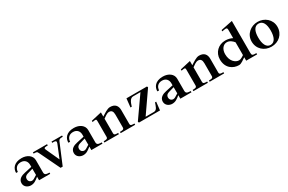

<svg xmlns="http://www.w3.org/2000/svg" viewBox="156 -2157 5337 3556"><g transform="rotate(-30 2824.5 -379.5)"><path d="M359 -331V-287C315 -278 273 -267 204 -253C129 -238 50 -202 50 -114C50 -31 125 8 184 8C254 8 294 -22 360 -75V0H598V-27C551 -29 495 -25 495 -88V-350C495 -449 403 -518 281 -518C114 -518 58 -419 59 -330H96C100 -403 144 -460 231 -460C316 -460 359 -402 359 -331ZM172 -135C172 -175 197 -198 235 -211C267 -222 306 -232 359 -247L360 -114C290 -70 274 -57 241 -57C210 -57 172 -81 172 -135Z M519 -478V-505H822V-478C769 -477 744 -476 744 -455C744 -447 747 -437 753 -424L881 -145L994 -423C998 -434 1000 -443 1000 -450C1000 -474 977 -479 942 -479C935 -479 926 -478 917 -478V-505H1143V-478C1095 -477 1066 -481 1047 -435L865 0H820L613 -430C590 -477 589 -476 519 -478Z M1477 -331V-287C1433 -278 1391 -267 1322 -253C1247 -238 1168 -202 1168 -114C1168 -31 1243 8 1302 8C1372 8 1412 -22 1478 -75V0H1716V-27C1669 -29 1613 -25 1613 -88V-350C1613 -449 1521 -518 1399 -518C1232 -518 1176 -419 1177 -330H1214C1218 -403 1262 -460 1349 -460C1434 -460 1477 -402 1477 -331ZM1290 -135C1290 -175 1315 -198 1353 -211C1385 -222 1424 -232 1477 -247L1478 -114C1408 -70 1392 -57 1359 -57C1328 -57 1290 -81 1290 -135Z M2192 -345V-72C2192 -24 2150 -29 2105 -27V0H2415V-27C2360 -29 2328 -24 2328 -72V-364C2328 -457 2281 -518 2174 -518C2112 -518 2037 -461 1980 -426V-516L1757 -465V-438C1786 -444 1805 -447 1818 -447C1843 -447 1844 -434 1844 -396V-72C1844 -24 1802 -29 1757 -27V0H2067V-27C2017 -29 1980 -24 1980 -72V-381C2014 -403 2064 -449 2113 -449C2168 -449 2192 -415 2192 -345Z M2496 0 2486 -24 2802 -475H2646C2585 -475 2555 -414 2527 -321H2500L2520 -505H2959L2969 -482L2657 -32H2834C2902 -32 2916 -109 2941 -176H2966L2946 0Z M3380 -331V-287C3336 -278 3294 -267 3225 -253C3150 -238 3071 -202 3071 -114C3071 -31 3146 8 3205 8C3275 8 3315 -22 3381 -75V0H3619V-27C3572 -29 3516 -25 3516 -88V-350C3516 -449 3424 -518 3302 -518C3135 -518 3079 -419 3080 -330H3117C3121 -403 3165 -460 3252 -460C3337 -460 3380 -402 3380 -331ZM3193 -135C3193 -175 3218 -198 3256 -211C3288 -222 3327 -232 3380 -247L3381 -114C3311 -70 3295 -57 3262 -57C3231 -57 3193 -81 3193 -135Z M4095 -345V-72C4095 -24 4053 -29 4008 -27V0H4318V-27C4263 -29 4231 -24 4231 -72V-364C4231 -457 4184 -518 4077 -518C4015 -518 3940 -461 3883 -426V-516L3660 -465V-438C3689 -444 3708 -447 3721 -447C3746 -447 3747 -434 3747 -396V-72C3747 -24 3705 -29 3660 -27V0H3970V-27C3920 -29 3883 -24 3883 -72V-381C3917 -403 3967 -449 4016 -449C4071 -449 4095 -415 4095 -345Z M4789 -73V0H5023V-27C4943 -27 4927 -32 4927 -86V-770L4678 -719V-691C4709 -697 4734 -703 4753 -703C4777 -703 4789 -693 4789 -662V-482C4750 -502 4699 -518 4638 -518C4489 -518 4378 -409 4378 -262C4378 -73 4512 6 4635 6C4686 6 4744 -45 4789 -73ZM4511 -298C4511 -402 4568 -476 4648 -476C4708 -476 4757 -434 4789 -393V-120C4756 -97 4717 -71 4680 -71C4604 -71 4511 -147 4511 -298Z M5329 11C5484 11 5605 -97 5605 -256C5605 -414 5474 -518 5329 -518C5184 -518 5053 -414 5053 -256C5053 -97 5174 11 5329 11ZM5196 -259C5196 -394 5238 -481 5329 -481C5421 -481 5462 -394 5462 -259C5462 -124 5421 -26 5329 -26C5236 -26 5196 -124 5196 -259Z"/></g></svg>

Font: Ortica Linear
Style: Bold
Weight: 700
Designer: Benedetta Bovani
Foundry: Collletttivo
Version: Version 2.000;Glyphs 3.1.2 (3151)